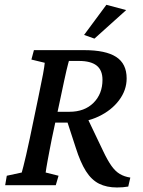

<svg xmlns="http://www.w3.org/2000/svg" viewBox="-20 -786 609 815"><path d="M2 0 8.8 -40 72.3 -53.7Q75.2 -63.5 79.6 -81.1Q84 -98.6 90.8 -127.4Q97.7 -156.2 106.4 -198.2L142.6 -372.1Q156.2 -436.5 162.6 -471.2Q168.9 -505.9 169.9 -519.5L113.3 -533.2L124 -573.2H336.9Q428.7 -573.2 473.1 -544.4Q517.6 -515.6 517.6 -453.1Q517.6 -403.3 485.4 -360.4Q453.1 -317.4 398.4 -291.5Q343.8 -265.6 276.4 -265.6H205.1L213.9 -311.5H274.4Q338.9 -311.5 377 -349.6Q415 -387.7 415 -447.3Q415 -488.3 390.1 -507.8Q365.2 -527.3 315.4 -527.3H272.5Q271.5 -524.4 269 -514.6Q266.6 -504.9 262.2 -487.3Q257.8 -469.7 252 -441.4Q246.1 -413.1 237.3 -372.1L200.2 -198.2Q194.3 -168.9 189.9 -145.5Q185.5 -122.1 182.1 -104Q178.7 -85.9 176.8 -73.7Q174.8 -61.5 173.8 -53.7L228.5 -40L216.8 0ZM476.6 9.8Q432.6 9.8 400.4 -6.3Q368.2 -22.5 344.7 -59.6Q321.3 -96.7 301.8 -158.2L261.7 -281.2L343.8 -299.8L418.9 -142.6Q436.5 -105.5 453.1 -82Q469.7 -58.6 488.8 -47.4Q507.8 -36.1 533.2 -32.2L524.4 5.9Q513.7 7.8 501.5 8.8Q489.3 9.8 476.6 9.8ZM380.9 -622.1 336.9 -637.7 431.6 -765.6 515.6 -743.2Z"/></svg>

Font: Crimson Pro Medium
Style: Italic
Weight: 500
Italic angle: -12°
Designer: Jacques Le Bailly
Foundry: Baron von Fonthausen
Version: Version 1.003